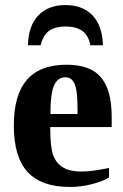

<svg xmlns="http://www.w3.org/2000/svg" viewBox="-20 -724 484 753"><path d="M241.2 -470.2Q334.5 -470.2 376.2 -420.4Q418 -370.6 418 -265.6V-225.6H177.2V-217.8Q177.2 -145 189 -114.3Q200.7 -83.5 227.1 -67.4Q253.4 -51.3 299.3 -51.3Q342.3 -51.3 407.7 -65.4V-27.8Q380.9 -11.7 338.1 -1.2Q295.4 9.3 254.9 9.3Q142.1 9.3 88.1 -49.6Q34.2 -108.4 34.2 -231.9Q34.2 -352.1 85.7 -411.1Q137.2 -470.2 241.2 -470.2ZM235.8 -420.9Q206.5 -420.9 192.1 -389.2Q177.7 -357.4 177.7 -276.9H284.2Q284.2 -342.3 279.8 -368.9Q275.4 -395.5 264.9 -408.2Q254.4 -420.9 235.8 -420.9ZM236.8 -704.1Q304.2 -704.1 342.8 -663.8Q381.3 -623.5 383.8 -546.4H334.5Q326.2 -587.4 301.3 -603.8Q276.4 -620.1 236.8 -620.1Q197.8 -620.1 173.8 -604Q149.9 -587.9 139.2 -546.4H89.8Q90.8 -621.1 129.4 -662.6Q168 -704.1 236.8 -704.1Z"/></svg>

Font: Liberation Serif
Style: Bold
Weight: 700
Designer: Steve Matteson
Foundry: Ascender Corporation
Version: Version 2.1.5